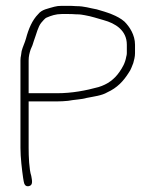

<svg xmlns="http://www.w3.org/2000/svg" viewBox="-20 -659 531 657"><path d="M78 -340V-452C78 -466.9 81 -478 85 -490L91 -504C94.2 -515.3 97.3 -522.8 101.5 -535.5L108 -555C111.7 -564.8 115.3 -573.9 121 -581C126.4 -586.4 132.5 -596 140 -599C154.7 -605.3 170.8 -611 191 -611H215C223 -611 231.3 -610.7 240 -610C248 -610 254 -609.7 258 -609L270 -607C293.3 -603.1 313.9 -595.8 335 -590C373.8 -579.4 414 -555.7 414 -506V-477C414 -473 413.3 -469 412 -465C408.4 -443.2 398.8 -427.4 388.5 -412.5C371.7 -388.2 348.6 -370.5 317 -361C274.3 -349.3 227 -340 175 -340ZM78 -312H175C188 -312 200.6 -312.8 213 -314C234 -318.2 258.7 -318.5 277 -324C301.4 -328.9 328.6 -331.9 347 -343C380.9 -358.4 402.4 -381.2 421 -411C428.1 -420.4 431.3 -432.1 436 -443L440 -459C441.3 -465 442 -471 442 -477V-506C442 -539.6 423.3 -567.7 406 -585C382.5 -605.9 345.1 -617.3 311 -627C286 -631.2 269.8 -638 240 -638C231.3 -638.7 223 -639 215 -639H191C181.7 -639 173.3 -638 166 -636C144.4 -629.5 123.4 -626.9 111 -611C90.2 -590.2 77.6 -559.9 69 -527.5C65.1 -512.7 57.8 -499.2 54 -484L52 -470C50.7 -464.7 50 -458.7 50 -452V-153C50 -120.2 55.2 -77.4 59 -51L61 -39C62.7 -28.9 66.5 -19.8 78.5 -22C94.4 -24.9 89.3 -43 87 -57C79.6 -79.3 78 -124.3 78 -153Z"/></svg>

Font: HoneyBee
Style: XLit
Weight: 200
Foundry: Cannot Into Space Fonts
Version: Version 0.89